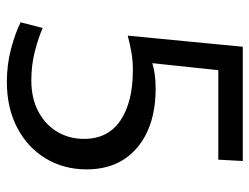

<svg xmlns="http://www.w3.org/2000/svg" viewBox="-106 -628 744 573"><g transform="rotate(90 266.5 -341.0)"><path d="M224 11Q172 11 125 -1.5Q78 -14 46 -30L63 -96Q92 -83 133 -72.5Q174 -62 219 -62Q274 -62 313.5 -83.5Q353 -105 373.5 -140.5Q394 -176 394 -219Q394 -291 339 -328Q284 -365 189 -365Q159 -365 134.5 -360.5Q110 -356 87 -350L86 -351L119 -693H460L456 -620H189L168 -423Q180 -427 199.5 -430Q219 -433 243 -433Q355 -433 420 -378Q485 -323 485 -227Q485 -159 452.5 -105Q420 -51 361 -20Q302 11 224 11Z"/></g></svg>

Font: Murecho
Style: Regular
Weight: 400
Designer: Neil Summerour
Foundry: Positype
Version: Version 1.010; ttfautohint (v1.8.3)